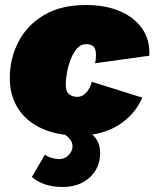

<svg xmlns="http://www.w3.org/2000/svg" viewBox="-20 -530 619 765"><path d="M292 10Q207 10 145.5 -18.5Q84 -47 51.5 -98.5Q19 -150 19 -218Q19 -296 53 -362.5Q87 -429 154.5 -469.5Q222 -510 323 -510Q400 -510 457.5 -485.5Q515 -461 546.5 -416Q578 -371 575 -308L359 -278Q366 -314 359 -334Q352 -354 323 -354Q302 -354 287 -337Q272 -320 262 -294.5Q252 -269 247 -241.5Q242 -214 242 -193Q242 -165 255.5 -154.5Q269 -144 288 -144Q308 -144 323.5 -161Q339 -178 346 -204L547 -141Q517 -72 451.5 -31Q386 10 292 10ZM201 -9 247 -32Q310 -26 344.5 3Q379 32 379 78Q379 139 337.5 177Q296 215 229 215Q153 215 107 175L159 86Q170 95 187 99.5Q204 104 215 104Q238 104 253.5 88Q269 72 269 52Q269 34 252.5 17.5Q236 1 201 -9Z"/></svg>

Font: Work Sans Black
Style: Italic
Weight: 900
Italic angle: -13°
Designer: Wei Huang
Foundry: Wei Huang
Version: Version 2.009; ttfautohint (v1.8.3)